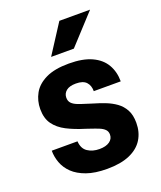

<svg xmlns="http://www.w3.org/2000/svg" viewBox="-140 -839 785 938"><g transform="rotate(-20 252.0 -370.0)"><path d="M281.7 -750H441.4L301.8 -598.1H183.6ZM222.2 -210.4Q168.9 -226.6 129.6 -246.8Q90.3 -267.1 68.4 -297.6Q46.4 -328.1 46.4 -376Q46.4 -419.9 66.9 -456.8Q87.4 -493.7 133.1 -515.9Q178.7 -538.1 253.4 -538.1Q325.7 -538.1 371.8 -516.8Q418 -495.6 440.2 -457.5Q462.4 -419.4 462.4 -369.6H322.3Q322.3 -399.4 305.9 -417Q289.6 -434.6 252.4 -434.6Q218.8 -434.6 201.9 -420.7Q185.1 -406.7 185.1 -385.3Q185.1 -367.7 195.1 -356.9Q205.1 -346.2 223.4 -338.9Q241.7 -331.5 266.6 -324.2Q273.9 -321.8 281.7 -319.3Q289.1 -316.9 296.9 -314.5Q327.6 -305.7 357.4 -294.2Q387.2 -282.7 411.4 -265.4Q435.5 -248 450.2 -221.2Q464.8 -194.3 464.8 -153.3Q464.8 -105 442.1 -68.1Q419.4 -31.2 372.8 -10.7Q326.2 9.8 254.9 9.8Q191.9 9.8 148.7 -5.6Q105.5 -21 79.3 -46.1Q53.2 -71.3 41.5 -102.8Q29.8 -134.3 29.8 -166.5H163.6Q166 -127.9 191.4 -111.1Q216.8 -94.2 252.4 -94.2Q286.1 -94.2 305.2 -107.7Q324.2 -121.1 324.2 -143.6Q324.2 -159.7 314.2 -169.9Q304.2 -180.2 286.4 -187.5Q268.6 -194.8 245.1 -202.6Q234.4 -206.1 222.2 -210.4Z"/></g></svg>

Font: Robert Sans Black
Style: Regular
Weight: 900
Designer: Christian Robertson (extended by Adam Twardoch)
Foundry: Google
Version: Version 12.135;April 2, 2019;FontCreator 11.5.0.2425 64-bit;